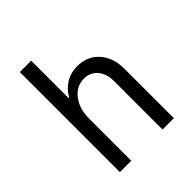

<svg xmlns="http://www.w3.org/2000/svg" viewBox="-202 -872 1004 1004"><g transform="rotate(-45 300.0 -370.0)"><path d="M106.9 0V-740.2H190.9V-462.9H194.8Q217.3 -504.4 254.9 -527.1Q292.5 -549.8 340.8 -549.8Q415 -549.8 460.4 -499Q505.9 -448.2 505.9 -365.2V0H421.9V-357.9Q421.9 -413.1 394 -446Q366.2 -479 319.8 -479Q263.7 -479 227.3 -431.9Q190.9 -384.8 190.9 -312V0Z"/></g></svg>

Font: CommitMono
Style: Regular
Weight: 400
Monospace: yes
Designer: Eigil Nikolajsen
Foundry: Eigil Nikolajsen
Version: Version 1.143